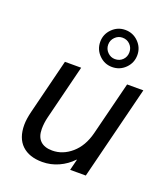

<svg xmlns="http://www.w3.org/2000/svg" viewBox="-141 -867 858 978"><g transform="rotate(20 288.0 -377.5)"><path d="M51 -136Q51 -167 62 -211L136 -508H224L150 -211Q142 -178 142 -147Q142 -104 164.5 -82.5Q187 -61 229 -61Q286 -61 333.5 -102Q381 -143 400 -217L473 -508H561L434 0H349L364 -60H362Q331 -27 289 -8Q247 11 201 11Q130 11 90.5 -26.5Q51 -64 51 -136ZM471 -666Q471 -624 441.5 -594.5Q412 -565 370 -565Q329 -565 299.5 -594.5Q270 -624 270 -666Q270 -707 299.5 -736.5Q329 -766 370 -766Q412 -766 441.5 -736.5Q471 -707 471 -666ZM370 -608Q395 -608 411.5 -624.5Q428 -641 428 -666Q428 -690 411.5 -707Q395 -724 370 -724Q347 -724 330 -707Q313 -690 313 -666Q313 -642 330 -625Q347 -608 370 -608Z"/></g></svg>

Font: CST
Style: Italic
Weight: 400
Italic angle: -14°
Version: Version 1.00